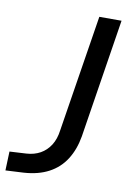

<svg xmlns="http://www.w3.org/2000/svg" viewBox="-117 -757 561 817"><g transform="rotate(10 163.5 -348.5)"><path d="M-35 8 -32 -74 40 -78Q74 -80 100 -94.5Q126 -109 143 -135.5Q160 -162 165 -201L245 -705H341L260 -191Q250 -133 223 -90.5Q196 -48 151 -24Q106 0 43 4Z"/></g></svg>

Font: Nunito Sans 10pt Medium
Style: Italic
Weight: 500
Italic angle: -9°
Designer: Vernon Adams
Foundry: Vernon Adams
Version: Version 3.101;gftools[0.9.27]